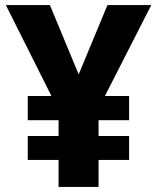

<svg xmlns="http://www.w3.org/2000/svg" viewBox="-20 -734 618 754"><path d="M289 -442 402 -714H574L392 -357H487V-262H367V-200H487V-106H367V0H210V-106H89V-200H210V-262H89V-357H182L3 -714H176Z"/></svg>

Font: Noto Sans Sinhala UI ExtraBold
Style: Regular
Weight: 800
Designer: Jelle Bosma - Monotype Design Team
Foundry: Monotype Imaging Inc.
Version: Version 2.006; ttfautohint (v1.8.4.7-5d5b)